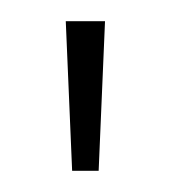

<svg xmlns="http://www.w3.org/2000/svg" viewBox="-20 -845 161 181"><path d="M42 -825H79L73 -684H48Z"/></svg>

Font: Spartan MB
Style: Regular
Weight: 250
Designer: Matt Bailey
Foundry: Matt Bailey
Version: Version 1.000